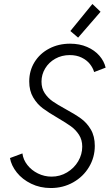

<svg xmlns="http://www.w3.org/2000/svg" viewBox="-20 -950 571 978"><path d="M30.8 -145 94.2 -168.5Q98.1 -136.7 119.4 -109.6Q140.6 -82.5 173.3 -66.4Q206.1 -50.3 242.7 -50.3Q285.6 -50.3 321.5 -71.8Q357.4 -93.3 378.2 -128.4Q398.9 -163.6 398.9 -203.1Q398.9 -237.8 382.3 -263.4Q365.7 -289.1 341.3 -306.6Q316.9 -324.2 274.4 -349.1Q226.6 -377 197.8 -398.4Q168.9 -419.9 148.9 -453.9Q128.9 -487.8 128.9 -535.2Q128.9 -589.8 156 -633.8Q183.1 -677.7 230.7 -702.6Q278.3 -727.5 336.9 -727.5Q385.3 -727.5 423.6 -710.9Q461.9 -694.3 486.1 -666.5Q510.3 -638.7 518.1 -605.5L459.5 -583Q453.6 -604 438 -623.8Q422.4 -643.6 396.2 -656.5Q370.1 -669.4 335.4 -669.4Q294.4 -669.4 261.5 -650.9Q228.5 -632.3 210 -601.3Q191.4 -570.3 191.4 -534.2Q191.4 -500 207.8 -475.3Q224.1 -450.7 248.3 -433.8Q272.5 -417 314.5 -394Q362.8 -367.7 392.3 -346.4Q421.9 -325.2 442.4 -290.8Q462.9 -256.3 462.9 -207Q462.9 -148.4 433.3 -99.1Q403.8 -49.8 352.5 -21Q301.3 7.8 238.8 7.8Q184.1 7.8 138.9 -14.2Q93.8 -36.1 65.7 -71.3Q37.6 -106.4 30.8 -145ZM338.4 -792 450.7 -929.7 492.2 -890.1 377.9 -758.3Z"/></svg>

Font: Reddit Sans Fudge Light Italic
Style: Regular
Weight: 300
Italic angle: -11.25°
Designer: Stephen Hutchings
Version: Version 1.013